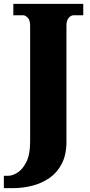

<svg xmlns="http://www.w3.org/2000/svg" viewBox="-45 -734 465 994"><path d="M-25 240V176H-2Q20 176 46.5 159Q73 142 92 103.5Q111 65 111 0V-602Q111 -630 98.5 -642.5Q86 -655 75 -655H24V-714H386V-655H336Q323 -655 311 -642Q299 -629 299 -601V-1Q299 67 275 113.5Q251 160 211 187.5Q171 215 122 227.5Q73 240 22 240Z"/></svg>

Font: Noto Serif SemiCondensed Black
Style: Regular
Weight: 900
Width: 4
Designer: Monotype Design Team
Foundry: Monotype Imaging Inc.
Version: Version 2.014; ttfautohint (v1.8.4.7-5d5b)